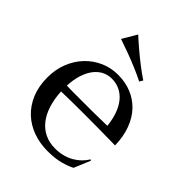

<svg xmlns="http://www.w3.org/2000/svg" viewBox="-207 -834 956 956"><g transform="rotate(45 271.0 -356.0)"><path d="M293.9 8.8Q239.7 8.8 192.4 -8.3Q145 -25.4 109.9 -58.3Q74.7 -91.3 54.4 -139.9Q34.2 -188.5 34.2 -251Q34.2 -306.2 52.7 -353.3Q71.3 -400.4 104 -435.1Q136.7 -469.7 180.4 -489.3Q224.1 -508.8 274.9 -508.8Q325.2 -508.8 368.2 -491.5Q411.1 -474.1 442.6 -441.2Q474.1 -408.2 492.4 -359.6Q510.7 -311 512.2 -249Q457 -250 401.9 -250.5Q346.7 -251 287.1 -251Q244.6 -251 204.3 -250.5Q164.1 -250 131.8 -249Q134.8 -198.2 147.7 -157.2Q160.6 -116.2 183.3 -87.2Q206.1 -58.1 238.5 -42.5Q271 -26.9 312 -26.9Q340.3 -26.9 365.5 -33.4Q390.6 -40 411.1 -51.8Q431.6 -63.5 447.8 -79.3Q463.9 -95.2 475.1 -113.8L481 -110.8L444.8 -23.9Q418.5 -10.3 381.8 -0.7Q345.2 8.8 293.9 8.8ZM229 -289.1Q277.8 -289.1 326.9 -289.3Q376 -289.6 416 -291Q411.6 -333.5 399.4 -367.2Q387.2 -400.9 368.2 -424.3Q349.1 -447.8 323.2 -460.4Q297.4 -473.1 266.1 -473.1Q237.8 -473.1 214.1 -460.7Q190.4 -448.2 172.9 -424.8Q155.3 -401.4 144.5 -367.4Q133.8 -333.5 131.8 -290Q153.8 -289.1 178.2 -289.1Q202.6 -289.1 229 -289.1ZM203.1 -721.2Q231 -695.3 261.2 -669.9Q287.1 -647.9 319.1 -623Q351.1 -598.1 382.8 -577.1L372.1 -559.1Q355 -567.9 336.9 -575.9Q318.8 -584 300.5 -591.8Q282.2 -599.6 264.6 -606.4Q247.1 -613.3 231.4 -619.1Q193.8 -632.8 158.2 -645Z"/></g></svg>

Font: Marcellus
Style: Regular
Weight: 400
Designer: Astigmatic (AOETI)
Foundry: Astigmatic (AOETI)
Version: Version 1.000